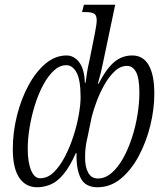

<svg xmlns="http://www.w3.org/2000/svg" viewBox="-20 -780 693 810"><path d="M137 10Q88 10 61 -30.5Q34 -71 34 -151Q34 -222 51.5 -292Q69 -362 100 -419.5Q131 -477 172 -511.5Q213 -546 261 -546Q292 -546 314 -517.5Q336 -489 338 -431H341Q344 -454 347.5 -476Q351 -498 356 -518L380 -638Q383 -654 385.5 -669.5Q388 -685 388 -694Q388 -716 377 -722.5Q366 -729 341 -729H326L334 -760H466L416 -522Q412 -501 406 -476Q400 -451 393 -427H396Q428 -489 461 -517.5Q494 -546 538 -546Q584 -546 607.5 -505Q631 -464 631 -385Q631 -319 614 -250Q597 -181 565.5 -122Q534 -63 490 -26.5Q446 10 391 10Q340 10 320.5 -28.5Q301 -67 303 -134H300Q274 -76 247.5 -44.5Q221 -13 193 -1.5Q165 10 137 10ZM149 -28Q181 -28 207 -53.5Q233 -79 254 -119.5Q275 -160 290 -206.5Q305 -253 312.5 -296.5Q320 -340 320 -369Q320 -443 303 -474Q286 -505 260 -505Q232 -505 207.5 -482.5Q183 -460 162.5 -422Q142 -384 127.5 -337.5Q113 -291 105 -243Q97 -195 97 -152Q97 -96 111 -62Q125 -28 149 -28ZM393 -27Q424 -27 451 -50.5Q478 -74 499.5 -112.5Q521 -151 536.5 -198.5Q552 -246 560 -295.5Q568 -345 568 -389Q568 -450 554 -476Q540 -502 516 -502Q488 -502 464 -479.5Q440 -457 420.5 -422.5Q401 -388 387.5 -351.5Q374 -315 367 -287L349 -200Q339 -160 339 -120Q338 -78 351.5 -52.5Q365 -27 393 -27Z"/></svg>

Font: Noto Serif ExtraCondensed Light
Style: Italic
Weight: 300
Width: 2
Italic angle: -12°
Designer: Monotype Design Team
Foundry: Monotype Imaging Inc.
Version: Version 2.014; ttfautohint (v1.8.4.7-5d5b)